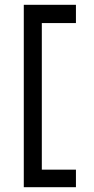

<svg xmlns="http://www.w3.org/2000/svg" viewBox="-20 -690 390 799"><path d="M79 89V-670H296V-594H154V16H296V89Z"/></svg>

Font: Inconsolata ExtraCondensed SemiBold
Style: Regular
Weight: 600
Width: 2
Monospace: yes
Designer: Raph Levien, Cyreal, Brenton Simpson
Foundry: Raph Levien, Cyreal, Google
Version: Version 3.001; ttfautohint (v1.8.2.53-6de2)